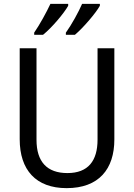

<svg xmlns="http://www.w3.org/2000/svg" viewBox="-20 -964 694 994"><path d="M497 -934V-944H405C388 -904 350 -835 321 -795V-784H368C410 -819 476 -896 497 -934ZM333 -934V-944H241C222 -903 186 -837 157 -795V-784H203C249 -821 311 -895 333 -934ZM572 -242V-714H485V-241C485 -132 437 -68 329 -68C223 -68 169 -127 169 -240V-714H82V-243C82 -84 166 10 325 10C492 10 572 -89 572 -242Z"/></svg>

Font: Noto Sans Myanmar UI SemiCondensed
Style: Regular
Weight: 400
Width: 4
Designer: Monotype Design Team
Foundry: Monotype Imaging Inc.
Version: Version 2.103